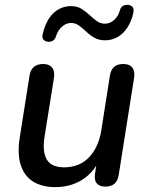

<svg xmlns="http://www.w3.org/2000/svg" viewBox="-20 -757 609 786"><path d="M206 9Q154 9 117.5 -12.5Q81 -34 65.5 -79.5Q50 -125 61 -195L101 -448Q105 -472 119 -483.5Q133 -495 157 -495Q181 -495 193 -480.5Q205 -466 201 -439L162 -195Q153 -133 172.5 -102.5Q192 -72 242 -72Q306 -72 345 -113.5Q384 -155 395 -225L430 -448Q434 -472 447.5 -483.5Q461 -495 485 -495Q510 -495 521.5 -480.5Q533 -466 529 -439L466 -41Q459 7 411 7Q388 7 376.5 -6Q365 -19 369 -46L381 -126L389 -107Q364 -51 316.5 -21Q269 9 206 9ZM177 -586Q164 -587 157.5 -595.5Q151 -604 155 -618Q161 -645 172 -666.5Q183 -688 198 -702.5Q213 -717 231.5 -724.5Q250 -732 271 -732Q296 -732 313.5 -721Q331 -710 346 -696Q361 -682 376 -671Q391 -660 409 -660Q430 -660 447 -675Q464 -690 471 -715Q474 -727 483 -732.5Q492 -738 504 -737Q517 -736 523 -728Q529 -720 526 -705Q518 -669 501 -643.5Q484 -618 461 -605Q438 -592 409 -592Q385 -592 366.5 -602.5Q348 -613 333.5 -627Q319 -641 304 -652Q289 -663 271 -663Q251 -663 234 -648Q217 -633 209 -608Q206 -597 197.5 -591Q189 -585 177 -586Z"/></svg>

Font: Nunito ExtraLight SemiBold
Style: Italic
Weight: 600
Italic angle: -9°
Version: Version 3.602